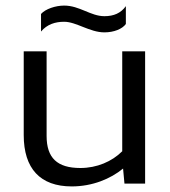

<svg xmlns="http://www.w3.org/2000/svg" viewBox="-20 -658 610 688"><path d="M354 -542C388 -542 418 -554 431 -572V-636C413 -611 388 -600 354 -600C305 -600 265 -638 210 -638C179 -638 143 -626 127 -608V-545C149 -571 178 -580 210 -580C253 -580 302 -542 354 -542ZM65 -474V-174C65 -54 124 10 237 10C311 10 376 -17 421 -54L426 0H500V-474H418V-116C381 -79 327 -56 268 -56C185 -56 147 -92 147 -171V-474Z"/></svg>

Font: Kanit Light
Style: Regular
Weight: 300
Designer: Katatrad Team
Foundry: CadsonDemak
Version: Version 1.000;PS 001.000;hotconv 1.0.88;makeotf.lib2.5.64775